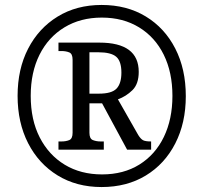

<svg xmlns="http://www.w3.org/2000/svg" viewBox="-20 -745 820 775"><path d="M390 10Q289 10 212.5 -37Q136 -84 93.5 -167Q51 -250 51 -358Q51 -466 93.5 -548.5Q136 -631 212.5 -678Q289 -725 390 -725Q492 -725 568.5 -678.5Q645 -632 687.5 -549Q730 -466 730 -357Q730 -249 687.5 -166Q645 -83 568.5 -36.5Q492 10 390 10ZM392 -41Q479 -41 543 -81Q607 -121 641.5 -192.5Q676 -264 676 -358Q676 -453 641 -524Q606 -595 541.5 -634.5Q477 -674 391 -674Q305 -674 240 -634.5Q175 -595 139.5 -524Q104 -453 104 -358Q104 -261 140.5 -190Q177 -119 241.5 -80Q306 -41 392 -41ZM216 -141V-174H228Q246 -174 259.5 -179.5Q273 -185 273 -209V-504Q273 -528 259.5 -533.5Q246 -539 228 -539H216V-573H381Q540 -573 540 -455Q540 -406 514.5 -381Q489 -356 456 -344L538 -200Q548 -184 557.5 -179Q567 -174 590 -174V-141H493L392 -328H341V-209Q341 -185 355 -179.5Q369 -174 386 -174H399V-141ZM380 -367Q431 -367 450.5 -387.5Q470 -408 470 -452Q470 -498 449 -516Q428 -534 377 -534H341V-367Z"/></svg>

Font: Noto Serif Khmer SemiCondensed
Style: Regular
Weight: 400
Width: 4
Designer: Danh Hong and the Monotype Design Team
Foundry: Monotype Imaging Inc.
Version: Version 2.004; ttfautohint (v1.8.4.7-5d5b)